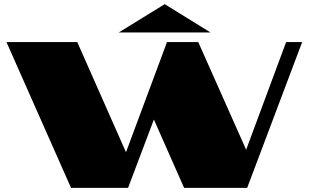

<svg xmlns="http://www.w3.org/2000/svg" viewBox="-20 -902 1482 922"><path d="M11 -700H351L585 -171L782 -700H932L1162 -183L1354 -700H1431L1167 0H864L719 -328L595 0H321ZM771 -882 991 -746H550Z"/></svg>

Font: Notable
Style: Regular
Weight: 400
Designer: Multiple Designers
Foundry: Google, Inc.
Version: Version 1.100